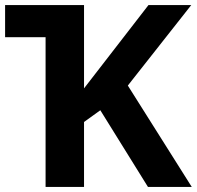

<svg xmlns="http://www.w3.org/2000/svg" viewBox="-20 -734 773 754"><path d="M159 -588H0V-714H310V-387L563 -714H731L482 -398L733 0H561L374 -301L310 -255V0H159Z"/></svg>

Font: OpenSansMMV
Style: Bold
Weight: 700
Foundry: Ascender Corporation
Version: Version 4.001